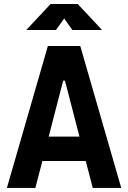

<svg xmlns="http://www.w3.org/2000/svg" viewBox="-20 -918 626 938"><path d="M13.7 0 213.9 -693.4H372.1L572.3 0H433.1L398.9 -131.3H187L152.8 0ZM217.8 -250.5H368.2L297.4 -523.9H288.6ZM108.4 -771.5 227.1 -898.4H359.9L478.5 -771.5H333.5L293.5 -827.6L253.4 -771.5Z"/></svg>

Font: CaskaydiaMono NF
Style: Bold
Weight: 700
Designer: Aaron Bell
Foundry: Saja Typeworks
Version: Version 2111.001; ttfautohint (v1.8.4);Nerd Fonts 3.1.1